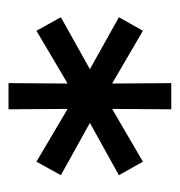

<svg xmlns="http://www.w3.org/2000/svg" viewBox="-6 -776 413 440"><g transform="rotate(-90 200.0 -555.5)"><path d="M381 -622 245 -546V-565L381 -489L350 -434L218 -511L229 -518L230 -369H170L171 -518L182 -511L50 -434L19 -489L156 -565V-546L19 -622L50 -678L182 -600L171 -593L170 -742H230L229 -593L218 -600L350 -678Z"/></g></svg>

Font: MOST Montserrat Medium
Style: Regular
Weight: 500
Designer: Julieta Ulanovsky
Foundry: Julieta Ulanovsky
Version: Version 8.000;March 11, 2024;FontCreator 15.0.0.2926 64-bit